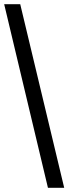

<svg xmlns="http://www.w3.org/2000/svg" viewBox="-20 -780 328 921"><path d="M210 121 0 -760H77L288 121Z"/></svg>

Font: Noto Serif Hebrew ExtraBold
Style: Regular
Weight: 800
Version: Version 2.003